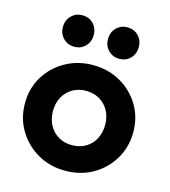

<svg xmlns="http://www.w3.org/2000/svg" viewBox="-107 -789 783 885"><g transform="rotate(15 284.5 -346.5)"><path d="M285 10Q212 10 153.5 -23.5Q95 -57 60.5 -114.5Q26 -172 26 -243Q26 -314 60 -370.5Q94 -427 153 -460.5Q212 -494 284 -494Q358 -494 416.5 -460.5Q475 -427 509 -370.5Q543 -314 543 -243Q543 -172 509 -114.5Q475 -57 416.5 -23.5Q358 10 285 10ZM284 -112Q321 -112 349.5 -128.5Q378 -145 393.5 -174.5Q409 -204 409 -242Q409 -280 393 -309Q377 -338 349 -354.5Q321 -371 284 -371Q248 -371 220 -354.5Q192 -338 176 -309Q160 -280 160 -242Q160 -204 176 -174.5Q192 -145 220 -128.5Q248 -112 284 -112ZM177 -553Q146 -553 125 -574.5Q104 -596 104 -628Q104 -660 125 -681.5Q146 -703 177 -703Q210 -703 230.5 -681.5Q251 -660 251 -628Q251 -596 230.5 -574.5Q210 -553 177 -553ZM392 -553Q361 -553 340 -574.5Q319 -596 319 -628Q319 -660 340 -681.5Q361 -703 392 -703Q425 -703 445.5 -681.5Q466 -660 466 -628Q466 -596 445.5 -574.5Q425 -553 392 -553Z"/></g></svg>

Font: Outfit SemiBold
Style: Regular
Weight: 600
Designer: Rodrigo Fuenzalida
Foundry: fragTYPE
Version: Version 1.100;gftools[0.9.27]